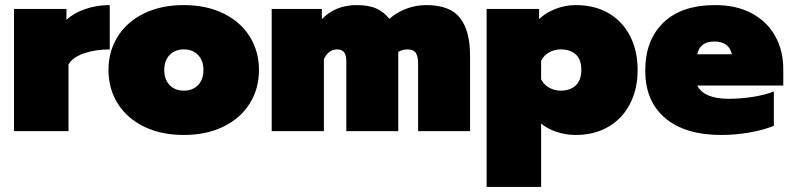

<svg xmlns="http://www.w3.org/2000/svg" viewBox="-20 -515 3111 754"><path d="M35 -480H241V-437Q268 -463 313.5 -479Q359 -495 411 -495V-321Q355 -321 310 -305.5Q265 -290 249 -262V0H35Z M406 -240Q406 -313 442 -371Q478 -429 545 -462Q612 -495 702 -495Q791 -495 858 -462Q925 -429 961 -371Q997 -313 997 -240Q997 -167 961 -109Q925 -51 858 -18Q791 15 702 15Q612 15 545 -18Q478 -51 442 -109Q406 -167 406 -240ZM779 -240Q779 -277 758 -299Q737 -321 702 -321Q667 -321 646 -299Q625 -277 625 -240Q625 -203 646 -181Q667 -159 702 -159Q737 -159 758 -181Q779 -203 779 -240Z M1047 -480H1244V-440Q1298 -495 1380 -495Q1428 -495 1458 -481.5Q1488 -468 1509 -441Q1537 -466 1575 -480.5Q1613 -495 1654 -495Q1748 -495 1787 -444Q1826 -393 1826 -297V0H1622V-264Q1622 -293 1613 -307Q1604 -321 1580 -321Q1560 -321 1544 -311V0H1340V-275Q1340 -298 1331.5 -309.5Q1323 -321 1303 -321Q1271 -321 1252 -283V0H1047Z M1891 -480H2097V-440Q2123 -465 2161.5 -480Q2200 -495 2241 -495Q2315 -495 2369.5 -463.5Q2424 -432 2454 -374Q2484 -316 2484 -240Q2484 -165 2454 -107Q2424 -49 2369 -17Q2314 15 2241 15Q2201 15 2164.5 2.5Q2128 -10 2105 -30V219H1891ZM2263 -241Q2263 -281 2241.5 -301Q2220 -321 2182 -321Q2157 -321 2136 -309Q2115 -297 2105 -276V-204Q2115 -183 2136 -171Q2157 -159 2182 -159Q2220 -159 2241.5 -180Q2263 -201 2263 -241Z M2514 -238Q2514 -357 2585 -426Q2656 -495 2789 -495Q2873 -495 2933.5 -462Q2994 -429 3025 -372Q3056 -315 3056 -244V-179H2718Q2745 -127 2842 -127Q2887 -127 2936 -134.5Q2985 -142 3019 -156V-21Q2981 -5 2925.5 5Q2870 15 2812 15Q2671 15 2592.5 -51Q2514 -117 2514 -238ZM2854 -302Q2843 -352 2785 -352Q2729 -352 2718 -302Z"/></svg>

Font: Readiness Black
Style: Regular
Weight: 900
Designer: Katatrad Team
Foundry: CadsonDemak
Version: Version 1.00;April 23, 2019;FontCreator 11.5.0.2425 64-bit; 